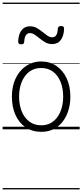

<svg xmlns="http://www.w3.org/2000/svg" viewBox="-20 -989 629 1468"><path d="M295 19Q227 19 176.5 -15Q126 -49 98.5 -109.5Q71 -170 71 -250Q71 -310 87.5 -359Q104 -408 134.5 -444Q165 -480 205.5 -499.5Q246 -519 295 -519Q361 -519 411 -485Q461 -451 489.5 -390.5Q518 -330 518 -250Q518 -203 507.5 -161.5Q497 -120 478 -87Q459 -54 432 -30Q405 -6 370.5 6.5Q336 19 295 19ZM295 -31Q334 -31 364.5 -46.5Q395 -62 417 -91.5Q439 -121 451 -161.5Q463 -202 463 -250Q463 -315 442.5 -364.5Q422 -414 384.5 -441.5Q347 -469 295 -469Q256 -469 225 -453.5Q194 -438 172 -408.5Q150 -379 138 -339Q126 -299 126 -250Q126 -186 146.5 -136.5Q167 -87 205 -59Q243 -31 295 -31ZM141 -650Q119 -650 119 -671Q121 -728 145 -758Q169 -788 208 -788Q238 -788 261 -775Q284 -762 303.5 -746Q323 -730 341.5 -717Q360 -704 380 -704Q400 -704 410.5 -721Q421 -738 422 -771Q425 -790 446 -790Q460 -790 465 -785Q470 -780 470 -768Q468 -715 445 -683.5Q422 -652 378 -652Q350 -652 327 -665Q304 -678 284 -694.5Q264 -711 245.5 -723.5Q227 -736 208 -736Q189 -736 178 -719.5Q167 -703 165 -669Q164 -659 159 -654.5Q154 -650 141 -650ZM0 449H589V459H0ZM0 -20H589V0H0ZM0 -505H589V-500H0ZM0 -969H589V-959H0Z"/></svg>

Font: Playwrite IT Trad Guides
Style: Regular
Weight: 400
Designer: Veronika Burian, José Scaglione
Foundry: TypeTogether
Version: Version 1.003